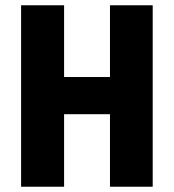

<svg xmlns="http://www.w3.org/2000/svg" viewBox="-20 -708 659 728"><path d="M60 0V-688H223V-416H397V-688H559V0H397V-275H223V0Z"/></svg>

Font: Saira Semi Condensed
Style: Bold
Weight: 700
Width: 4
Designer: Hector Gatti with collaboration of the Omnibus-Type team
Foundry: Omnibus-Type
Version: Version 1.001; ttfautohint (v1.8)